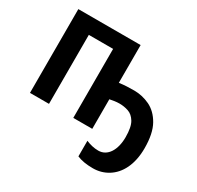

<svg xmlns="http://www.w3.org/2000/svg" viewBox="-198 -941 1451 1417"><g transform="rotate(30 528.0 -232.0)"><path d="M79.1 -713.9V0H241.2V-587.9H448.2V0H609.9V-252C636.7 -257.3 662.6 -262.2 691.9 -262.2C717.3 -262.2 742.2 -258.3 767.1 -250C792 -241.7 812.5 -224.1 829.1 -196.8C845.7 -169.4 854 -127 854 -68.8C854 38.1 807.6 117.2 728 117.2C690.9 117.2 657.7 108.4 623 94.2V227.1C660.2 242.7 704.1 250 758.8 250C805.2 250 847.7 238.3 886.7 214.4C964.4 166.5 1016.1 71.3 1016.1 -68.8C1016.1 -152.3 1002.4 -218.3 975.1 -266.6C947.8 -314.9 912.6 -349.1 870.1 -369.6C827.6 -389.6 783.2 -399.9 737.8 -399.9C696.8 -399.9 652.8 -398.4 609.9 -392.1V-713.9Z"/></g></svg>

Font: Avrile Sans
Style: Bold
Weight: 700
Designer: Monotype Design Team, Google (font), Stefan Peev (BGR Cyrillic), Cristiano Sobral (main changes)
Foundry: The Avrile Sans Project Authors
Version: Version 3.110